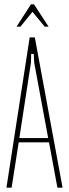

<svg xmlns="http://www.w3.org/2000/svg" viewBox="-20 -873 321 893"><path d="M118 -699H142L271 0H247L208 -211H67L34 0H10ZM124 -582 70 -231H204L139 -582L137 -622H125ZM124 -853H138L206 -749H188L131 -818L75 -749H57Z"/></svg>

Font: Moniqa Thin Paragraph
Style: Regular
Weight: 100
Designer: Rajesh Rajput
Foundry: Rajesh Rajput
Version: Version 1.000